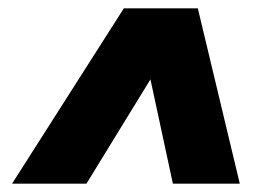

<svg xmlns="http://www.w3.org/2000/svg" viewBox="-20 -581 660 462"><path d="M9 -139 278 -561H456L557 -139H396L342 -390L188 -139Z"/></svg>

Font: Montserrat Black
Style: Italic
Weight: 900
Italic angle: -11.3°
Designer: Julieta Ulanovsky
Foundry: Julieta Ulanovsky
Version: Version 9.000; ttfautohint (v1.8.4.7-5d5b)